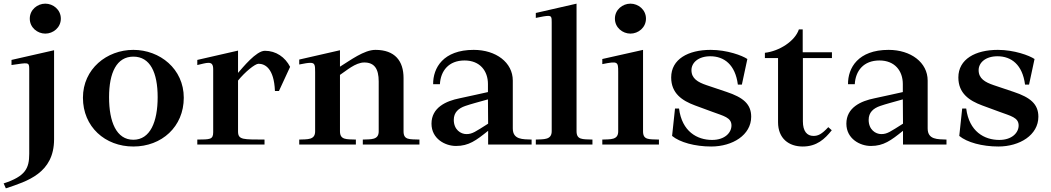

<svg xmlns="http://www.w3.org/2000/svg" viewBox="-76 -791 5753 1051"><path d="M172 -607C129 -607 87 -640 87 -689C87 -738 129 -771 172 -771C215 -771 257 -738 257 -689C257 -640 215 -607 172 -607ZM-56 213 -44 240C73 201 220 157 220 -29V-516L-13 -463V-435C78 -448 84 -453 84 -413V51C84 131 63 174 -56 213Z M654 11C809 11 930 -97 930 -256C930 -414 799 -518 654 -518C509 -518 378 -414 378 -256C378 -97 499 11 654 11ZM521 -259C521 -394 563 -481 654 -481C746 -481 787 -394 787 -259C787 -124 746 -26 654 -26C561 -26 521 -124 521 -259Z M1429 -293H1451L1512 -425C1485 -478 1435 -513 1374 -513C1326 -513 1252 -420 1227 -392V-514L1004 -463V-435C1030 -441 1050 -447 1065 -447C1082 -447 1091 -439 1091 -412V-67C1091 -26 1072 -28 1004 -27V0H1372V-27C1258 -28 1227 -24 1227 -71V-350C1265 -397 1320 -442 1339 -442C1374 -442 1424 -418 1429 -293Z M1997 -345V-72C1997 -24 1955 -29 1910 -27V0H2220V-27C2165 -29 2133 -24 2133 -72V-364C2133 -457 2086 -518 1979 -518C1917 -518 1842 -461 1785 -426V-516L1562 -465V-438C1591 -444 1610 -447 1623 -447C1648 -447 1649 -434 1649 -396V-72C1649 -24 1607 -29 1562 -27V0H1872V-27C1822 -29 1785 -24 1785 -72V-381C1819 -403 1869 -449 1918 -449C1973 -449 1997 -415 1997 -345Z M2595 -331V-287C2551 -278 2509 -267 2440 -253C2365 -238 2286 -202 2286 -114C2286 -31 2361 8 2420 8C2490 8 2530 -22 2596 -75V0H2834V-27C2787 -29 2731 -25 2731 -88V-350C2731 -449 2639 -518 2517 -518C2350 -518 2294 -419 2295 -330H2332C2336 -403 2380 -460 2467 -460C2552 -460 2595 -402 2595 -331ZM2408 -135C2408 -175 2433 -198 2471 -211C2503 -222 2542 -232 2595 -247L2596 -114C2526 -70 2510 -57 2477 -57C2446 -57 2408 -81 2408 -135Z M3080 -73V-771L2857 -720V-693C2891 -700 2912 -704 2925 -704C2943 -704 2944 -695 2944 -669V-73C2944 -25 2902 -29 2857 -27V0H3167V-27C3112 -29 3080 -25 3080 -73Z M3221 -440C3306 -457 3308 -454 3308 -397V-72C3308 -24 3266 -29 3221 -27V0H3531V-27C3476 -29 3444 -24 3444 -72V-518L3221 -468ZM3290 -689C3290 -738 3332 -771 3375 -771C3418 -771 3460 -738 3460 -689C3460 -640 3418 -607 3375 -607C3332 -607 3290 -640 3290 -689Z M4015 -468C3987 -487 3904 -518 3814 -518C3691 -518 3598 -467 3598 -367C3598 -280 3658 -240 3728 -214L3823 -179C3885 -156 3928 -148 3928 -104C3928 -65 3892 -25 3822 -25C3740 -25 3657 -71 3641 -197H3619L3603 -47C3645 -12 3728 11 3817 11C3934 11 4036 -52 4036 -152C4036 -222 3991 -258 3901 -288L3791 -325C3744 -341 3709 -361 3709 -407C3709 -448 3747 -483 3812 -483C3888 -483 3949 -437 3963 -328H3985Z M4477 -78 4458 -95C4422 -56 4402 -47 4377 -47C4341 -47 4319 -73 4319 -127V-473H4478V-505H4318V-630H4297C4276 -566 4190 -511 4111 -502V-473H4183V-122C4183 -33 4242 11 4318 11C4395 11 4439 -30 4477 -78Z M4866 -331V-287C4822 -278 4780 -267 4711 -253C4636 -238 4557 -202 4557 -114C4557 -31 4632 8 4691 8C4761 8 4801 -22 4867 -75V0H5105V-27C5058 -29 5002 -25 5002 -88V-350C5002 -449 4910 -518 4788 -518C4621 -518 4565 -419 4566 -330H4603C4607 -403 4651 -460 4738 -460C4823 -460 4866 -402 4866 -331ZM4679 -135C4679 -175 4704 -198 4742 -211C4774 -222 4813 -232 4866 -247L4867 -114C4797 -70 4781 -57 4748 -57C4717 -57 4679 -81 4679 -135Z M5587 -468C5559 -487 5476 -518 5386 -518C5263 -518 5170 -467 5170 -367C5170 -280 5230 -240 5300 -214L5395 -179C5457 -156 5500 -148 5500 -104C5500 -65 5464 -25 5394 -25C5312 -25 5229 -71 5213 -197H5191L5175 -47C5217 -12 5300 11 5389 11C5506 11 5608 -52 5608 -152C5608 -222 5563 -258 5473 -288L5363 -325C5316 -341 5281 -361 5281 -407C5281 -448 5319 -483 5384 -483C5460 -483 5521 -437 5535 -328H5557Z"/></svg>

Font: Ortica Linear
Style: Bold
Weight: 700
Designer: Benedetta Bovani
Foundry: Collletttivo
Version: Version 2.000;Glyphs 3.1.2 (3151)